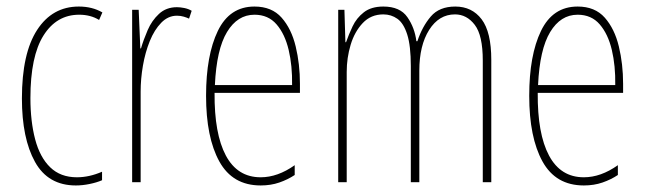

<svg xmlns="http://www.w3.org/2000/svg" viewBox="-20 -557 1971 587"><path d="M212 10Q127 10 87 -62Q47 -134 47 -256Q47 -394 93.5 -465.5Q140 -537 221 -537Q262 -537 293 -519L283 -496Q257 -512 222 -512Q153 -512 113 -448.5Q73 -385 73 -257Q73 -186 87.5 -131Q102 -76 133.5 -45.5Q165 -15 215 -15Q253 -15 292 -32V-6Q276 1 254 5.5Q232 10 212 10Z M521 -535Q531 -535 543.5 -532.5Q556 -530 566 -524L558 -500Q552 -503 542 -506Q532 -509 521 -509Q494 -509 473 -487.5Q452 -466 438 -431.5Q424 -397 417 -356.5Q410 -316 410 -277V0H384V-527H404L409 -409H411Q419 -436 431.5 -465Q444 -494 466 -514.5Q488 -535 521 -535Z M758 -537Q811 -537 841 -503Q871 -469 884 -415Q897 -361 897 -301V-273H636Q635 -148 670.5 -81.5Q706 -15 777 -15Q829 -15 881 -52V-22Q860 -8 834 1Q808 10 777 10Q691 10 650.5 -63.5Q610 -137 610 -264Q610 -388 646 -462.5Q682 -537 758 -537ZM758 -512Q706 -512 674 -459Q642 -406 637 -297H873Q874 -356 862.5 -404.5Q851 -453 825.5 -482.5Q800 -512 758 -512Z M1372 -537Q1423 -537 1452.5 -498Q1482 -459 1482 -374V0H1456V-372Q1456 -449 1431.5 -481Q1407 -513 1371 -513Q1322 -513 1292 -465.5Q1262 -418 1262 -341V0H1236V-355Q1236 -417 1225 -451.5Q1214 -486 1195 -499.5Q1176 -513 1152 -513Q1114 -513 1089 -486.5Q1064 -460 1052 -420Q1040 -380 1040 -337V0H1014V-527H1033L1036 -428H1038Q1046 -451 1058 -476.5Q1070 -502 1092.5 -519.5Q1115 -537 1152 -537Q1203 -537 1225.5 -504.5Q1248 -472 1253 -431H1256Q1271 -476 1297 -506.5Q1323 -537 1372 -537Z M1746 -537Q1799 -537 1829 -503Q1859 -469 1872 -415Q1885 -361 1885 -301V-273H1624Q1623 -148 1658.5 -81.5Q1694 -15 1765 -15Q1817 -15 1869 -52V-22Q1848 -8 1822 1Q1796 10 1765 10Q1679 10 1638.5 -63.5Q1598 -137 1598 -264Q1598 -388 1634 -462.5Q1670 -537 1746 -537ZM1746 -512Q1694 -512 1662 -459Q1630 -406 1625 -297H1861Q1862 -356 1850.5 -404.5Q1839 -453 1813.5 -482.5Q1788 -512 1746 -512Z"/></svg>

Font: Noto Sans Hebrew ExtraCondensed Thin
Style: Regular
Weight: 100
Width: 2
Designer: Monotype Design Team
Foundry: Monotype Imaging Inc.
Version: Version 2.004; ttfautohint (v1.8.4.7-5d5b)